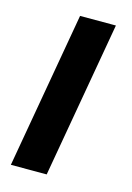

<svg xmlns="http://www.w3.org/2000/svg" viewBox="-85 -543 405 590"><g transform="rotate(15 117.5 -248.5)"><path d="M123 0H9L96 -497H210Z"/></g></svg>

Font: Cabin
Style: SemiBold Italic
Weight: 600
Designer: Pablo Impallari
Foundry: Pablo Impallari. www.impallari.com Igino Marini. www.ikern.com
Version: Version 1.005